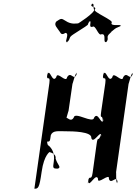

<svg xmlns="http://www.w3.org/2000/svg" viewBox="-20 -1129 834 1167"><path d="M344 -935C350 -924 357 -915 377 -929C406 -928 370 -873 386 -874C406 -888 369 -859 389 -873C414 -899 392 -898 427 -921C447 -935 477 -952 497 -966C528 -986 505 -978 526 -1000C546 -1014 503 -986 523 -1000C542 -1005 513 -959 542 -966C562 -980 577 -907 597 -921C630 -925 603 -872 624 -873C644 -887 607 -860 627 -874C647 -900 618 -901 651 -929C671 -943 638 -923 658 -937C692 -965 679 -955 712 -970C732 -984 693 -958 713 -972C720 -984 651 -966 658 -990C678 -1004 537 -1058 557 -1072C570 -1092 519 -1083 540 -1105C560 -1119 517 -1091 537 -1105C556 -1110 544 -1092 551 -1072C567 -1058 443 -976 453 -987C447 -987 414 -978 379 -1002C352 -1019 352 -1018 322 -998C305 -977 328 -960 344 -935ZM384 -331C416 -331 541 -330 535 -290C547 -250 590 -338 595 -308C589 -268 599 -349 593 -309C576 -260 575 -310 567 -252L543 -79C535 -21 522 -75 515 -24C509 16 523 -62 517 -22C523 9 564 -82 576 -42C570 -2 648 -82 642 -42C654 -2 691 -71 694 -22C688 18 701 -64 695 -24C682 6 688 -101 685 -79L762 -623C759 -601 782 -708 787 -678C781 -638 793 -720 787 -680C770 -631 753 -700 729 -660C723 -620 669 -700 663 -660C639 -620 624 -711 610 -680C604 -640 613 -718 607 -678C600 -627 628 -681 620 -623L595 -451C587 -393 602 -443 605 -394C599 -354 614 -436 608 -396C595 -366 576 -454 552 -414C546 -374 434 -454 428 -414C404 -374 376 -447 369 -396C363 -356 375 -434 369 -394C375 -363 399 -473 396 -451L421 -623C418 -601 442 -708 447 -678C441 -638 452 -720 446 -680C429 -631 412 -700 388 -660C382 -620 328 -700 322 -660C298 -620 284 -711 270 -680C264 -640 273 -718 267 -678C260 -627 288 -681 280 -623L189 18C212 18 219 16 233 -84C248 -193 286 -206 281 -206C258 -206 324 -205 318 -165C330 -125 355 -113 332 -104C300 -104 301 -107 307 -147C314 -198 296 -226 276 -244C253 -244 277 -414 263 -314C251 -232 248 -259 262 -268C285 -268 283 -268 289 -308C302 -338 334 -331 384 -331Z"/></svg>

Font: Hussar Przerywany
Style: Obl
Weight: 400
Foundry: Cannot Into Space Fonts
Version: Version 0.982